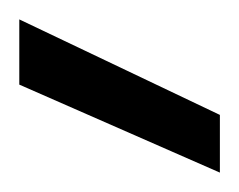

<svg xmlns="http://www.w3.org/2000/svg" viewBox="-20 -749 248 199"><path d="M0 -661.3V-728.9L207.9 -629.9V-570.1Z"/></svg>

Font: AF Albert Sans Medium
Style: Regular
Weight: 500
Designer: Andreas Rasmussen
Foundry: a.Foundry
Version: Version 1.300;Glyphs 3.2 (3231)